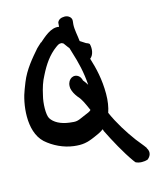

<svg xmlns="http://www.w3.org/2000/svg" viewBox="-137 -862 865 1066"><g transform="rotate(-15 295.0 -328.5)"><path d="M20 -442C-9 -370 -34 -212 47 -137C89 -100 145 -73 202 -66C251 -60 278 -65 324 -85C348 -95 363 -102 381 -115C382 -112 383 -107 384 -104C415 -41 459 40 499 96L509 109C529 120 559 119 577 113C594 101 608 77 590 50V48L579 33C573 25 561 11 543 -12C503 -66 463 -129 434 -195C444 -224 450 -260 450 -300C450 -384 434 -450 415 -511C436 -526 442 -562 434 -591C429 -595 425 -598 415 -601L395 -614C391 -617 389 -618 384 -621C381 -653 372 -689 374 -719L376 -738C379 -758 360 -774 338 -774C316 -774 302 -766 296 -751L294 -727C248 -737 202 -691 176 -669H174C162 -657 153 -651 146 -643C108 -599 61 -546 34 -478C29 -466 25 -454 20 -442ZM109 -252C96 -275 98 -340 109 -382C118 -424 129 -458 146 -489C174 -545 205 -590 250 -623C264 -633 269 -636 279 -636C285 -636 284 -637 294 -631L305 -616C311 -607 314 -604 319 -598L328 -568C347 -508 362 -448 367 -374C361 -385 353 -395 345 -405C344 -410 339 -430 321 -438C293 -451 259 -425 266 -379C270 -361 279 -344 293 -326C314 -304 325 -276 343 -236C336 -228 325 -224 296 -212C256 -194 252 -193 213 -198C163 -204 126 -224 109 -252Z"/></g></svg>

Font: Stray Cat
Style: ExBlkCn
Weight: 1000
Version: Version 1.0